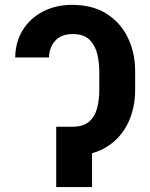

<svg xmlns="http://www.w3.org/2000/svg" viewBox="-20 -757 608 777"><path d="M227.5 -244.1H274.4Q317.4 -244.6 340.6 -264.6Q363.8 -284.7 372.8 -318.6Q381.8 -352.5 381.8 -393.1V-468.8Q381.8 -502 374 -536.9Q366.2 -571.8 343 -595.5Q319.8 -619.1 274.4 -619.1Q227.5 -619.1 203.4 -592Q179.2 -564.9 178.2 -524.4H41.5Q42.5 -587.9 72.3 -635.7Q102.1 -683.6 154.1 -710.4Q206.1 -737.3 271.5 -737.3Q355 -737.3 411.6 -701.2Q468.3 -665 497.6 -604.2Q526.9 -543.5 526.9 -468.8V-393.1Q526.9 -318.8 497.8 -258.5Q468.8 -198.2 411.9 -162.6Q355 -127 271.5 -127H227.5ZM352.5 -244.1V0H207.5V-244.1Z"/></svg>

Font: Inter
Style: 650
Weight: 650
Designer: Rasmus Andersson
Foundry: rsms
Version: Version 4.001;git-66647c0bb